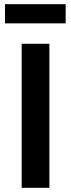

<svg xmlns="http://www.w3.org/2000/svg" viewBox="-20 -901 341 921"><path d="M84 0V-691H217V0ZM295 -789H4V-881H295Z"/></svg>

Font: Qnwhxotralxmqkhsjrfbfhwcoqn
Style: Regular
Weight: 500
Designer: Carrois Corporate & Edenspiekermann
Foundry: Carrois Corporate GbR & Edenspiekermann AG
Version: Version 2.001